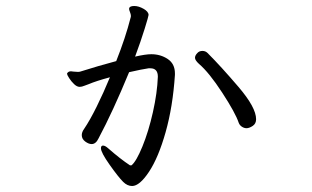

<svg xmlns="http://www.w3.org/2000/svg" viewBox="-20 -559 1040 641"><path d="M803 -131Q795 -131 787.5 -136Q780 -141 777 -149Q766 -182 722 -249.5Q678 -317 644 -346Q631 -358 631 -366Q631 -374 639 -382Q645 -389 656 -389Q666 -389 673 -382Q718 -337 776.5 -268.5Q835 -200 835 -161Q835 -146 823.5 -138.5Q812 -131 803 -131ZM507 -303Q507 -331 482 -331H476Q455 -328 411 -318Q357 -187 309 -97Q300 -78 286 -78Q276 -78 264.5 -86.5Q253 -95 253 -108Q253 -118 261 -129Q280 -157 303 -203.5Q326 -250 347 -301Q302 -289 276 -278Q272 -277 262.5 -273Q253 -269 246 -269Q237 -269 227.5 -278Q218 -287 211 -298Q204 -309 204 -312V-314Q208 -321 217 -321L225 -320L240 -319Q245 -319 248 -320Q308 -339 368 -355Q399 -433 416 -500Q417 -502 417 -506Q417 -511 414 -518.5Q411 -526 411 -529Q411 -539 428 -539Q443 -539 459.5 -529.5Q476 -520 476 -509Q476 -505 463 -463Q450 -421 431 -370Q466 -378 485 -378Q516 -378 540 -362Q564 -346 564 -314V-309Q557 -203 533 -118Q509 -33 477.5 14.5Q446 62 421 62Q405 62 391 48Q375 32 346 -9Q317 -50 317 -64Q317 -73 324 -73Q331 -73 341 -64Q382 -28 414 -7H419Q435 -20 455.5 -70Q476 -120 490.5 -184.5Q505 -249 507 -303Z"/></svg>

Font: Iansui
Style: Regular
Weight: 400
Designer: But Ko / Fontworks Inc.
Foundry: zi-hi.com / Fontworks Inc.
Version: Version 1.002